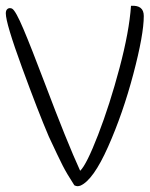

<svg xmlns="http://www.w3.org/2000/svg" viewBox="-21 -638 515 661"><path d="M246 3Q241 3 235 0Q209 -40 194.5 -68.5Q180 -97 147 -168Q111 -252 55 -405Q-1 -558 -1 -592Q-1 -601 3 -605.5Q7 -610 13 -610Q18 -610 21 -608Q33 -601 59.5 -538.5Q86 -476 133 -352Q210 -148 255 -50Q277 -71 317 -174.5Q357 -278 390.5 -404Q424 -530 430 -618Q474 -621 474 -583Q474 -519 438 -383Q402 -247 351 -132.5Q300 -18 256 1Q250 3 246 3Z"/></svg>

Font: Indie Flower
Style: Regular
Weight: 400
Designer: Kimberly Geswein
Foundry: Kimberly Geswein
Version: Version 2.000